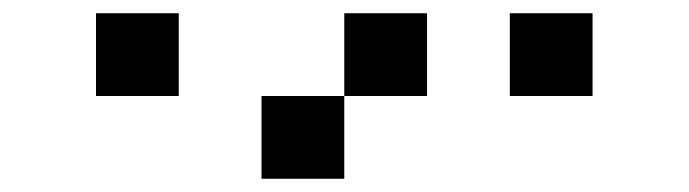

<svg xmlns="http://www.w3.org/2000/svg" viewBox="-20 -1020 1040 290"><path d="M750 -937.5V-1000H812.5H875V-937.5V-875H812.5H750ZM500 -937.5V-1000H562.5H625V-937.5V-875H562.5H500V-812.5V-750H437.5H375V-812.5V-875H437.5H500ZM125 -937.5V-1000H187.5H250V-937.5V-875H187.5H125Z"/></svg>

Font: Press Start 2P
Style: Regular
Weight: 500
Monospace: yes
Version: Version 2.14